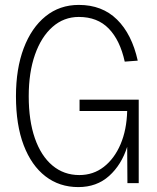

<svg xmlns="http://www.w3.org/2000/svg" viewBox="-20 -746 640 782"><path d="M299 16Q222 16 165 -28Q108 -72 76.5 -154.5Q45 -237 45 -354Q45 -466 76.5 -549.5Q108 -633 165.5 -679.5Q223 -726 301 -726Q396 -726 456.5 -666.5Q517 -607 541 -499L488 -495Q469 -582 423 -629.5Q377 -677 301 -677Q240 -677 194 -636.5Q148 -596 122.5 -523.5Q97 -451 97 -354Q97 -255 122 -183Q147 -111 193.5 -72Q240 -33 303 -33Q360 -33 403 -66.5Q446 -100 471 -158.5Q496 -217 498 -294H304V-340H545V0H499L498 -148Q475 -75 424.5 -29.5Q374 16 299 16Z"/></svg>

Font: Geist Mono UltraLight
Style: Regular
Weight: 200
Monospace: yes
Designer: Basement.studio, Andrés Briganti, Mateo Zaragoza
Foundry: Basement.studio, Vercel, Andrés Briganti, Guido Ferreyra, Mateo Zaragoza
Version: Version 1.400; ttfautohint (v1.8.4.7-5d5b)